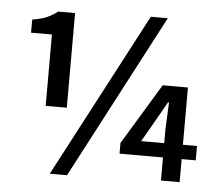

<svg xmlns="http://www.w3.org/2000/svg" viewBox="-50 -721 894 788"><g transform="rotate(5 397.5 -327.0)"><path d="M142 -264V-558H56V-612Q93 -618 115 -627.5Q137 -637 160 -654H229V-264ZM183 12 540 -666H610L254 12ZM640 0V-95H461V-139L613 -390H717V-154H775V-95H717V0ZM545 -154H640V-209L645 -322H641L596 -243Z"/></g></svg>

Font: TT Toshiba Sans Medium
Style: Regular
Weight: 500
Designer: Paul D. Hunt
Foundry: Toshiba Corporation
Version: Version 2.020;PS 2.000;hotconv 1.0.86;makeotf.lib2.5.63406